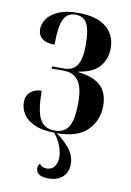

<svg xmlns="http://www.w3.org/2000/svg" viewBox="-86 -600 594 872"><g transform="rotate(10 210.5 -164.0)"><path d="M200 218Q142 218 142 180Q142 167 151 159Q156 167 164.5 171Q173 175 183 175Q206 175 219 159Q232 143 232 114Q232 89 221 61.5Q210 34 190 9Q132 8 96.5 -8.5Q61 -25 45.5 -50.5Q30 -76 30 -104Q30 -135 50.5 -152Q71 -169 101 -169Q101 -78 121 -39.5Q141 -1 190 -1Q236 -1 255 -35Q274 -69 274 -145Q274 -216 250.5 -246Q227 -276 183 -276H128V-286H184Q224 -286 243 -314.5Q262 -343 262 -407Q262 -475 246.5 -505.5Q231 -536 192 -536Q155 -536 138.5 -502.5Q122 -469 122 -385Q84 -385 64.5 -400.5Q45 -416 45 -444Q45 -467 60.5 -490.5Q76 -514 111.5 -530Q147 -546 205 -546Q287 -546 331.5 -511Q376 -476 376 -413Q376 -364 347 -329Q318 -294 249 -283V-281Q322 -273 355 -240.5Q388 -208 388 -150Q388 -83 343 -37Q298 9 202 9Q245 41 267 71Q289 101 289 137Q289 174 265 196Q241 218 200 218Z"/></g></svg>

Font: Noto Serif Display ExtraCondensed SemiBold
Style: Regular
Weight: 600
Width: 2
Designer: Monotype Design Team
Foundry: Monotype Imaging Inc.
Version: Version 2.009